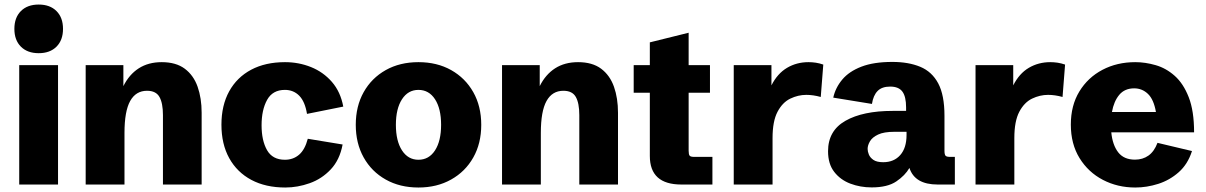

<svg xmlns="http://www.w3.org/2000/svg" viewBox="-20 -815 5325 848"><path d="M64.9 0V-527.3H236.3V0ZM150.9 -580.1Q101.1 -580.1 72.3 -608.9Q43.5 -637.7 43.5 -687.5Q43.5 -737.3 72.3 -766.1Q101.1 -794.9 150.9 -794.9Q200.7 -794.9 229.5 -766.1Q258.3 -737.3 258.3 -687.5Q258.3 -637.7 229.5 -608.9Q200.7 -580.1 150.9 -580.1Z M358.4 0V-527.3H524.9V-434.6Q550.3 -485.8 592.8 -513.2Q635.3 -540.5 694.3 -540.5Q757.3 -540.5 796.1 -511.5Q835 -482.4 852.8 -431.9Q870.6 -381.3 870.6 -316.9V0H699.7V-306.6Q699.7 -359.4 684.3 -386.7Q668.9 -414.1 629.4 -414.1Q580.1 -414.1 554.9 -368.9Q529.8 -323.7 529.8 -228V0Z M1240.2 13.2Q1153.3 13.2 1090.1 -20.5Q1026.9 -54.2 992.4 -116.5Q958 -178.7 958 -264.2Q958 -349.6 992.2 -411.6Q1026.4 -473.6 1089.4 -507.1Q1152.3 -540.5 1238.8 -540.5Q1299.3 -540.5 1353.5 -518.8Q1407.7 -497.1 1445.8 -453.4Q1483.9 -409.7 1496.1 -344.2L1335.9 -312Q1327.1 -366.2 1301.8 -392.1Q1276.4 -418 1238.3 -418Q1184.1 -418 1159.7 -373.8Q1135.3 -329.6 1135.3 -261.7Q1135.3 -194.3 1159.4 -151.9Q1183.6 -109.4 1238.3 -109.4Q1274.9 -109.4 1300.8 -131.6Q1326.7 -153.8 1339.4 -202.1L1493.2 -176.8Q1480.5 -108.9 1440.9 -66.9Q1401.4 -24.9 1347.9 -5.9Q1294.4 13.2 1240.2 13.2Z M1828.1 13.2Q1746.1 13.2 1683.6 -22Q1621.1 -57.1 1586.2 -119.6Q1551.3 -182.1 1551.3 -263.7Q1551.3 -345.7 1586.2 -408Q1621.1 -470.2 1683.6 -505.4Q1746.1 -540.5 1828.1 -540.5Q1910.2 -540.5 1972.7 -505.4Q2035.2 -470.2 2070.3 -408Q2105.5 -345.7 2105.5 -263.7Q2105.5 -181.6 2070.3 -119.4Q2035.2 -57.1 1972.4 -22Q1909.7 13.2 1828.1 13.2ZM1828.1 -109.4Q1874.5 -109.4 1901.4 -150.9Q1928.2 -192.4 1928.2 -263.7Q1928.2 -335 1901.4 -376.5Q1874.5 -418 1828.1 -418Q1782.2 -418 1755.4 -376.5Q1728.5 -335 1728.5 -263.7Q1728.5 -192.4 1755.4 -150.9Q1782.2 -109.4 1828.1 -109.4Z M2197.3 0V-527.3H2363.8V-434.6Q2389.2 -485.8 2431.6 -513.2Q2474.1 -540.5 2533.2 -540.5Q2596.2 -540.5 2635 -511.5Q2673.8 -482.4 2691.7 -431.9Q2709.5 -381.3 2709.5 -316.9V0H2538.6V-306.6Q2538.6 -359.4 2523.2 -386.7Q2507.8 -414.1 2468.3 -414.1Q2418.9 -414.1 2393.8 -368.9Q2368.7 -323.7 2368.7 -228V0Z M2989.3 0Q2850.1 0 2850.1 -126V-405.3H2778.8V-527.3H2850.1V-627.9L3021.5 -670.4V-527.3H3115.7V-405.3H3021.5V-149.4Q3021.5 -132.8 3025.9 -127.4Q3030.3 -122.1 3045.9 -122.1H3126.5V0Z M3220.7 0V-527.3H3387.2V-438Q3413.6 -490.2 3456.1 -515.4Q3498.5 -540.5 3550.8 -540.5Q3566.4 -540.5 3583 -538.1Q3599.6 -535.6 3616.2 -529.8L3605 -386.7Q3571.8 -396 3541 -396Q3504.9 -396 3470.5 -379.4Q3436 -362.8 3414.1 -321.3Q3392.1 -279.8 3392.1 -205.1V0Z M3829.6 12.7Q3779.8 12.7 3735.8 -3.9Q3691.9 -20.5 3664.6 -55.7Q3637.2 -90.8 3637.2 -147Q3637.2 -237.8 3714.1 -281.5Q3791 -325.2 3922.4 -325.2H3981.9V-340.8Q3981.9 -388.2 3965.6 -410.4Q3949.2 -432.6 3911.6 -432.6Q3875 -432.6 3856 -413.1Q3836.9 -393.6 3831.1 -356L3660.2 -383.8Q3669.9 -427.7 3700 -463.6Q3730 -499.5 3784.4 -520.5Q3838.9 -541.5 3920.9 -541.5Q3992.7 -541.5 4044.4 -520Q4096.2 -498.5 4123.8 -446.8Q4151.4 -395 4151.4 -303.7V-149.4Q4151.4 -132.8 4156 -127.4Q4160.6 -122.1 4175.8 -122.1H4197.3V0H4121.1Q4020.5 0 3996.6 -73.2Q3977.5 -40 3938.7 -13.7Q3899.9 12.7 3829.6 12.7ZM3880.9 -98.6Q3928.2 -98.6 3956.1 -130.1Q3983.9 -161.6 3983.9 -218.8V-232.9H3930.7Q3883.8 -232.9 3858.2 -220.7Q3832.5 -208.5 3822.3 -190.9Q3812 -173.3 3812 -157.2Q3812 -146 3817.4 -132.6Q3822.8 -119.1 3837.4 -108.9Q3852.1 -98.6 3880.9 -98.6Z M4288.6 0V-527.3H4455.1V-438Q4481.4 -490.2 4523.9 -515.4Q4566.4 -540.5 4618.7 -540.5Q4634.3 -540.5 4650.9 -538.1Q4667.5 -535.6 4684.1 -529.8L4672.9 -386.7Q4639.6 -396 4608.9 -396Q4572.8 -396 4538.3 -379.4Q4503.9 -362.8 4481.9 -321.3Q4460 -279.8 4460 -205.1V0Z M4994.1 13.2Q4916 13.2 4851.3 -20.5Q4786.6 -54.2 4748 -116.7Q4709.5 -179.2 4709.5 -264.6Q4709.5 -349.1 4747.1 -410.9Q4784.7 -472.7 4849.1 -506.6Q4913.6 -540.5 4994.1 -540.5Q5038.1 -540.5 5084 -527.3Q5129.9 -514.2 5168.2 -480.2Q5206.5 -446.3 5230.2 -385.7Q5253.9 -325.2 5253.9 -230.5H4888.2Q4893.6 -174.8 4918.7 -142.3Q4943.8 -109.9 4992.7 -109.9Q5026.9 -109.9 5052.2 -127.7Q5077.6 -145.5 5092.3 -184.1L5244.6 -147.9Q5226.1 -89.8 5186 -54.4Q5146 -19 5095.5 -2.9Q5044.9 13.2 4994.1 13.2ZM4989.3 -424.8Q4947.3 -424.8 4923.3 -396Q4899.4 -367.2 4891.1 -320.3H5085.4Q5075.7 -376 5050 -400.4Q5024.4 -424.8 4989.3 -424.8Z"/></svg>

Font: Schibsted Grotesk ExtraBold
Style: Regular
Weight: 800
Designer: Bakken & Baeck AS, Henrik Kongsvoll
Foundry: Schibsted ASA
Version: Version 1.100; ttfautohint (v1.8.4.7-5d5b);gftools[0.9.25]